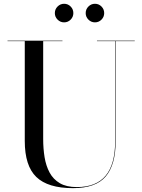

<svg xmlns="http://www.w3.org/2000/svg" viewBox="-20 -961 738 996"><path d="M424.5 -893Q424.5 -913 438.7 -927.2Q452.9 -941.4 472.5 -941.4Q492.5 -941.4 506.5 -927.2Q520.5 -913 520.5 -893Q520.5 -873.4 506.5 -859.2Q492.5 -845 472.5 -845Q452.9 -845 438.7 -859.2Q424.5 -873.4 424.5 -893ZM264.5 -893Q264.5 -913 278.7 -927.2Q292.9 -941.4 312.5 -941.4Q332.5 -941.4 346.5 -927.2Q360.5 -913 360.5 -893Q360.5 -873.4 346.5 -859.2Q332.5 -845 312.5 -845Q292.9 -845 278.7 -859.2Q264.5 -873.4 264.5 -893ZM19 -750H304V-747.5H204V-240Q204 -190.5 211.2 -145.8Q218.5 -101 237.2 -66Q256 -31 290.2 -10.8Q324.5 9.5 378.5 9.5Q478.5 9.5 528 -49.5Q577.5 -108.5 577.5 -230V-747.5H483V-750H679V-747.5H580V-230Q580 -106.5 528.5 -45.8Q477 15 358.5 15Q228.5 15 168.5 -42.8Q108.5 -100.5 108.5 -230V-747.5H19Z"/></svg>

Font: Bodoni* 72pt
Style: Regular
Weight: 400
Version: Version 2.3